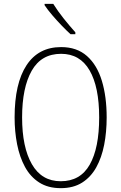

<svg xmlns="http://www.w3.org/2000/svg" viewBox="-20 -969 631 999"><path d="M535 -358Q535 -282 522 -215.5Q509 -149 481 -98.5Q453 -48 407.5 -19Q362 10 296 10Q230 10 184 -19.5Q138 -49 110 -100.5Q82 -152 69 -218.5Q56 -285 56 -358Q56 -535 118 -629.5Q180 -724 298 -724Q380 -724 432.5 -677.5Q485 -631 510 -548.5Q535 -466 535 -358ZM95 -358Q95 -203 146 -114.5Q197 -26 296 -26Q398 -26 447 -112.5Q496 -199 496 -358Q496 -517 446 -603Q396 -689 298 -689Q195 -689 145 -601Q95 -513 95 -358ZM257 -949Q280 -912 311.5 -872.5Q343 -833 372 -801V-791H347Q326 -810 300.5 -836.5Q275 -863 251.5 -890.5Q228 -918 212 -942V-949Z"/></svg>

Font: Noto Sans Lao Looped Condensed ExtraLight
Style: Regular
Weight: 200
Width: 3
Designer: Mark Frömberg, Ben Mitchell
Foundry: The Fontpad Ltd
Version: Version 1.002; ttfautohint (v1.8.4.7-5d5b)